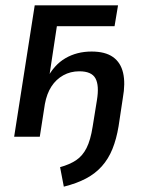

<svg xmlns="http://www.w3.org/2000/svg" viewBox="-20 -512 541 719"><path d="M219 187 205 114Q241 104 265 88Q289 72 304 42.5Q319 13 327 -38L343 -137Q352 -192 337.5 -218.5Q323 -245 277 -245Q244 -245 217 -230Q190 -215 172.5 -188Q155 -161 148 -122L129 0H33L110 -492H422L409 -414H193L163 -216H155Q182 -269 225 -294Q268 -319 323 -319Q374 -319 403 -298.5Q432 -278 441 -239Q450 -200 440 -145L424 -39Q416 9 401 46Q386 83 361.5 110.5Q337 138 302 156.5Q267 175 219 187Z"/></svg>

Font: Nunito Sans 10pt Condensed SemiBold
Style: Italic
Weight: 600
Width: 3
Italic angle: -9°
Designer: Vernon Adams
Foundry: Vernon Adams
Version: Version 3.101;gftools[0.9.27]